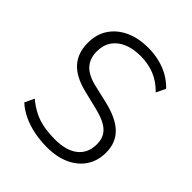

<svg xmlns="http://www.w3.org/2000/svg" viewBox="-199 -839 974 974"><g transform="rotate(45 288.0 -352.5)"><path d="M296 8Q247 8 202.5 -1Q158 -10 120 -28Q82 -46 54 -72L78 -123Q109 -97 142.5 -80Q176 -63 214.5 -56Q253 -49 297 -49Q378 -49 421.5 -84Q465 -119 465 -182Q465 -216 451 -239.5Q437 -263 407.5 -279Q378 -295 332 -306L234 -330Q148 -351 108 -396.5Q68 -442 68 -514Q68 -575 97.5 -619.5Q127 -664 180 -688.5Q233 -713 302 -713Q346 -713 384.5 -703.5Q423 -694 455.5 -675.5Q488 -657 514 -630L490 -579Q450 -620 404.5 -638Q359 -656 304 -656Q253 -656 213.5 -639.5Q174 -623 152.5 -591.5Q131 -560 131 -515Q131 -465 159 -433.5Q187 -402 249 -387L348 -364Q440 -342 484 -298.5Q528 -255 528 -185Q528 -127 499.5 -83.5Q471 -40 419 -16Q367 8 296 8Z"/></g></svg>

Font: Nunito Sans 10pt SemiCondensed Light
Style: Regular
Weight: 300
Width: 4
Designer: Vernon Adams
Foundry: Vernon Adams
Version: Version 3.101;gftools[0.9.27]